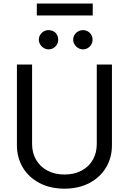

<svg xmlns="http://www.w3.org/2000/svg" viewBox="-20 -1081 747 1113"><path d="M628.9 -707V-239.3Q628.9 -167 594.7 -109.9Q560.5 -52.7 498 -20Q435.5 12.7 353.5 12.7Q271.5 12.7 209 -20Q146.5 -52.7 112.3 -109.9Q78.1 -167 78.1 -239.3V-707H166V-246.1Q166 -195.3 189 -155.3Q211.9 -115.2 254.4 -92.3Q296.9 -69.3 353.5 -69.3Q411.1 -69.3 453.6 -92.3Q496.1 -115.2 518.6 -155.3Q541 -195.3 541 -246.1V-707ZM205.1 -850.6Q205.1 -866.2 212.9 -878.9Q220.7 -891.6 233.4 -898.9Q246.1 -906.2 260.7 -906.2Q277.3 -906.2 290 -899.4Q302.7 -892.6 310.1 -879.9Q317.4 -867.2 317.4 -850.6Q317.4 -835.9 310.1 -823.2Q302.7 -810.5 290 -802.7Q277.3 -794.9 260.7 -794.9Q247.1 -794.9 233.9 -802.7Q220.7 -810.5 212.9 -823.7Q205.1 -836.9 205.1 -850.6ZM404.3 -850.6Q404.3 -866.2 412.1 -878.9Q419.9 -891.6 433.1 -898.9Q446.3 -906.2 460.9 -906.2Q476.6 -906.2 489.3 -898.9Q502 -891.6 509.3 -878.9Q516.6 -866.2 516.6 -850.6Q516.6 -835.9 509.3 -823.2Q502 -810.5 489.3 -802.7Q476.6 -794.9 460.9 -794.9Q446.3 -794.9 433.1 -802.7Q419.9 -810.5 412.1 -823.7Q404.3 -836.9 404.3 -850.6ZM517.6 -991.2H193.4V-1060.5H517.6Z"/></svg>

Font: Pretendard JP Variable
Style: Regular
Weight: 400
Designer: Base glyphs from Inter by Rasmus Andersson; Hangul glyphs from Noto Sans CJK(Source Han Sans) by Jang Soo-young and Kang
Foundry: Kil Hyung-jin
Version: Version 1.307;Glyphs 3.2 (3192)